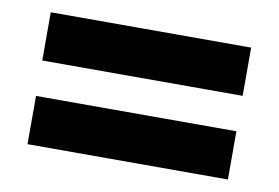

<svg xmlns="http://www.w3.org/2000/svg" viewBox="-48 -567 711 490"><g transform="rotate(10 307.5 -322.0)"><path d="M567.2 -493.2H47.9V-368.2H567.2ZM47.9 -151.4H567.2V-276.4H47.9Z"/></g></svg>

Font: Giphurs SC
Style: Regular
Weight: 400
Version: Version 0.920